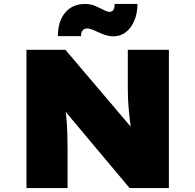

<svg xmlns="http://www.w3.org/2000/svg" viewBox="-20 -952 988 972"><path d="M114 0V-700H311L689 -255L647 -269Q641 -311 637.5 -343Q634 -375 631.5 -401.5Q629 -428 628 -453Q627 -478 627 -506Q627 -534 627 -570V-700H835V0H636L225 -490L302 -466Q305 -439 308.5 -416.5Q312 -394 314.5 -372.5Q317 -351 318.5 -326Q320 -301 321 -268Q322 -235 322 -191V0ZM554 -768Q537 -768 519 -773Q501 -778 475 -790Q456 -799 443.5 -803.5Q431 -808 421 -808Q406 -808 398 -797.5Q390 -787 390 -769H273Q273 -844 310 -888Q347 -932 411 -932Q426 -932 442 -928.5Q458 -925 490 -909Q508 -900 517 -896Q526 -892 535 -892Q548 -892 554.5 -903Q561 -914 560 -932H676Q676 -886 660.5 -848.5Q645 -811 617.5 -789.5Q590 -768 554 -768Z"/></svg>

Font: Lexend Exa Black
Style: Regular
Weight: 900
Designer: Bonnie Shaver-Troup, Thomas Jockin
Foundry: Lexend
Version: Version 1.007